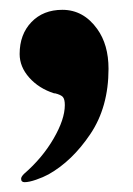

<svg xmlns="http://www.w3.org/2000/svg" viewBox="-20 -190 271 391"><path d="M23 174Q23 170 29 164Q66 132 89 92.5Q112 53 112 24Q112 12 108 7.5Q104 3 92 0Q91 0 90 0Q59 -10 39.5 -32Q20 -54 20 -80Q20 -120 44 -145Q68 -170 107 -170Q150 -170 178 -131Q201 -99 201 -50Q201 28 164 83Q127 138 79 165Q68 171 53.5 176Q39 181 30 181Q23 181 23 174Z"/></svg>

Font: Raigarh
Style: Regular
Weight: 400
Designer: jaikishan Patel
Foundry: MagicType
Version: Version 1.000;FEAKit 1.0